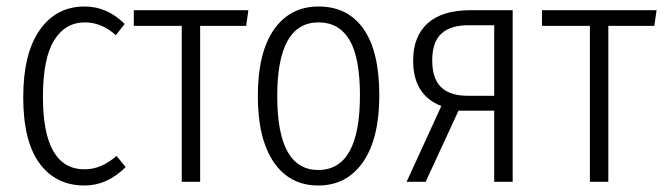

<svg xmlns="http://www.w3.org/2000/svg" viewBox="-20 -554 2023 585"><path d="M237.8 -534.2Q306.6 -534.2 359.9 -481L333 -446.8Q289.6 -485.8 238.8 -485.8Q178.7 -485.8 144.8 -430.9Q110.8 -376 110.8 -258.8Q110.8 -38.1 237.8 -38.1Q289.1 -38.1 335 -79.1L362.8 -44.9Q306.6 11.2 237.8 11.2Q149.9 11.2 100.3 -56.4Q50.8 -124 50.8 -257.8Q50.8 -391.1 101.1 -462.6Q151.4 -534.2 237.8 -534.2Z M736.8 -522.9 730 -475.1H589.8V0H533.7V-475.1H387.7V-522.9Z M950.7 -534.2Q1039.6 -534.2 1087.6 -465.8Q1135.7 -397.5 1135.7 -263.2Q1135.7 -132.3 1086.2 -60.5Q1036.6 11.2 949.7 11.2Q862.8 11.2 814.2 -59.8Q765.6 -130.9 765.6 -261.2Q765.6 -393.6 814.7 -463.9Q863.8 -534.2 950.7 -534.2ZM950.7 -485.8Q824.7 -485.8 824.7 -261.2Q824.7 -36.1 949.7 -36.1Q1076.7 -36.1 1076.7 -263.2Q1076.7 -378.9 1044.7 -432.4Q1012.7 -485.8 950.7 -485.8Z M1412.6 -522.9H1542V0H1485.8V-216.8H1377L1276.9 0H1218.8L1324.7 -231Q1238.8 -264.2 1238.8 -369.1Q1238.8 -443.8 1283.4 -483.4Q1328.1 -522.9 1412.6 -522.9ZM1404.8 -262.2H1485.8V-477.1H1411.6Q1354 -478 1325.4 -452.1Q1296.9 -426.3 1296.9 -370.1Q1296.9 -314.5 1324 -288.3Q1351.1 -262.2 1404.8 -262.2Z M1980.5 -522.9 1973.6 -475.1H1833.5V0H1777.3V-475.1H1631.3V-522.9Z"/></svg>

Font: Fira Sans Compressed Light
Style: Regular
Weight: 300
Width: 1
Designer: Carrois Corporate & Edenspiekermann AG
Foundry: Carrois Corporate GbR & Edenspiekermann AG
Version: Version 4.203;PS 004.203;hotconv 1.0.88;makeotf.lib2.5.64775